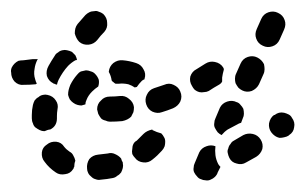

<svg xmlns="http://www.w3.org/2000/svg" viewBox="-42 -301 548 344"><path d="M306 8Q308 12 311 15Q314 19 318 20Q322 22 326 22Q331 23 335 21Q340 19 343 16Q347 12 348 8L353 -2Q351 -4 349 -7Q345 -15 344 -23Q343 -31 344 -39Q336 -42 328 -39Q319 -36 315 -28L307 -9Q305 -5 305 -1Q304 4 306 8ZM175 8Q177 4 178 0Q179 -4 178 -9Q178 -9 178 -9Q178 -10 178 -10Q176 -13 175 -17Q171 -22 164 -25Q158 -28 151 -26Q143 -25 134 -24Q124 -23 118 -16Q113 -8 114 1Q114 5 116 9Q118 13 122 16Q125 19 129 20Q134 22 138 21Q150 20 160 18Q165 17 168 14Q172 12 175 8ZM58 8Q46 0 38 -11Q32 -18 33 -28Q34 -37 42 -42Q49 -48 59 -47Q68 -46 73 -38Q77 -33 83 -29Q87 -27 89 -23Q92 -18 93 -13Q91 -8 91 -2Q90 -1 90 0Q90 1 89 2Q84 10 75 11Q65 13 58 8ZM425 -51Q420 -59 411 -61Q402 -63 394 -59Q386 -54 377 -49Q373 -47 371 -43Q368 -40 367 -35Q365 -31 366 -27Q367 -22 369 -18Q373 -10 382 -8Q391 -5 399 -10Q408 -15 417 -20Q425 -25 428 -34Q430 -43 425 -51ZM254 -47Q254 -52 252 -55Q250 -59 247 -62Q239 -64 231 -68Q231 -68 231 -69Q226 -68 222 -66Q218 -64 215 -61Q209 -55 203 -49Q199 -47 197 -43Q195 -39 195 -34Q194 -30 195 -25Q197 -21 200 -18Q205 -11 215 -10Q224 -9 231 -15Q240 -22 248 -31Q251 -34 253 -39Q254 -43 254 -47ZM481 -90Q479 -94 475 -96Q471 -98 467 -99Q462 -100 458 -99Q454 -98 450 -95H449Q442 -90 440 -80Q439 -71 444 -64Q447 -60 450 -58Q454 -55 459 -54Q463 -54 467 -55Q472 -56 475 -58L476 -59Q484 -64 485 -73Q487 -82 481 -90ZM343 -72Q341 -76 342 -81Q342 -85 344 -89L352 -108Q356 -116 365 -119Q374 -122 382 -118Q386 -117 389 -113Q392 -110 394 -106Q395 -102 395 -97Q395 -93 393 -89L390 -81Q386 -80 383 -78Q374 -73 366 -69Q360 -65 355 -59Q355 -59 355 -59Q355 -59 355 -59Q351 -61 348 -64Q345 -68 343 -72ZM21 -73Q18 -76 17 -80Q15 -84 15 -89Q15 -92 15 -95Q15 -104 17 -113Q18 -117 20 -121Q23 -125 27 -127Q30 -130 35 -131Q39 -132 43 -131Q53 -129 58 -121Q63 -114 61 -105Q60 -99 60 -93Q60 -91 60 -89Q60 -82 57 -77Q54 -72 48 -69Q46 -69 43 -68Q41 -67 38 -66Q38 -66 38 -66Q38 -66 37 -66Q33 -66 29 -68Q25 -70 21 -73ZM193 -92Q195 -96 197 -100Q198 -104 198 -109Q197 -118 189 -124Q182 -130 173 -129Q164 -128 155 -128Q145 -128 139 -121Q132 -115 132 -105Q133 -101 134 -97Q136 -93 139 -89Q142 -86 147 -85Q151 -83 155 -83Q166 -83 177 -84Q182 -85 186 -87Q190 -89 193 -92ZM281 -137Q278 -145 269 -149Q261 -153 252 -149Q243 -146 234 -143Q225 -140 221 -131Q217 -123 220 -114Q223 -105 231 -101Q240 -97 248 -100Q258 -103 268 -107Q277 -111 281 -119Q285 -128 281 -137ZM83 -123Q81 -127 80 -131Q80 -136 81 -140Q82 -144 84 -149Q89 -159 96 -167Q99 -171 103 -173Q108 -174 112 -175Q116 -175 121 -173Q125 -172 128 -169Q133 -164 135 -158Q136 -152 134 -146Q128 -142 123 -137Q116 -130 113 -122Q111 -118 111 -114Q108 -113 104 -112Q101 -112 97 -113Q93 -114 89 -117Q86 -119 83 -123ZM324 -136Q319 -135 315 -136Q311 -137 307 -140Q304 -143 302 -147Q297 -155 299 -164Q302 -173 310 -177Q318 -182 326 -187Q334 -192 343 -190Q353 -188 358 -180Q358 -179 359 -178Q359 -177 359 -176Q357 -169 356 -162Q356 -158 356 -155Q355 -153 354 -152Q352 -150 350 -149Q341 -144 332 -138Q328 -136 324 -136ZM380 -152Q382 -148 385 -144Q388 -141 392 -139Q400 -135 409 -138Q418 -142 422 -150L430 -168Q432 -172 432 -177Q432 -181 431 -186Q429 -190 426 -193Q423 -196 419 -198Q411 -202 402 -199Q393 -196 389 -187L381 -169Q379 -165 379 -160Q379 -156 380 -152ZM171 -151Q168 -151 165 -151Q163 -152 161 -154Q159 -155 158 -157Q157 -165 153 -172Q153 -172 153 -172Q153 -172 153 -172Q153 -173 153 -173Q154 -182 161 -188Q169 -194 178 -193Q190 -192 202 -188Q211 -185 215 -177Q220 -169 217 -160Q217 -160 217 -159Q217 -159 217 -159Q214 -158 212 -156Q207 -151 203 -145Q202 -145 201 -145Q201 -145 200 -144Q194 -148 188 -150Q179 -152 171 -151ZM-22 -171Q-23 -175 -21 -180Q-19 -184 -16 -187Q-13 -190 -9 -192Q-5 -193 0 -193Q8 -194 16 -195Q18 -195 21 -195Q23 -195 26 -195Q25 -194 25 -194Q21 -186 20 -178Q18 -168 21 -159Q22 -155 24 -151Q23 -151 22 -150Q12 -149 0 -149Q-9 -148 -16 -155Q-22 -162 -22 -171ZM96 -194Q95 -198 93 -202Q90 -205 87 -208Q83 -210 78 -211Q74 -212 70 -211Q65 -210 62 -207Q58 -205 56 -201Q50 -192 45 -183Q40 -174 42 -165Q45 -156 53 -152Q54 -152 54 -151Q54 -151 55 -151Q56 -151 57 -150Q58 -150 59 -150Q59 -149 60 -149Q61 -154 63 -158Q70 -172 80 -183Q86 -189 93 -193Q95 -193 96 -194ZM429 -219Q437 -215 446 -218Q455 -221 459 -230L467 -248Q471 -257 468 -265Q465 -274 456 -278Q448 -282 439 -279Q430 -276 426 -267L418 -249Q414 -240 417 -232Q420 -223 429 -219ZM92 -241Q93 -237 95 -233Q97 -229 100 -226Q107 -220 117 -221Q126 -222 132 -229Q138 -237 145 -244Q151 -251 150 -260Q150 -269 143 -276Q139 -279 135 -280Q131 -282 127 -281Q122 -281 118 -279Q114 -277 111 -274Q104 -266 97 -258Q94 -254 93 -250Q92 -246 92 -241Z"/></svg>

Font: FRB American Cursive Guidelines Arrows Dashed Extrabold
Style: Bold Italic
Weight: 800
Italic angle: -25°
Version: Version 2.0;Modular Font Editor K font №1